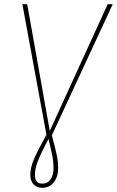

<svg xmlns="http://www.w3.org/2000/svg" viewBox="-20 -701 559 918"><path d="M228 -54Q245 10 251.5 41Q258 72 258 102Q258 144 237.5 170.5Q217 197 182 197Q155 197 140 180Q125 163 125 135Q125 100 143 58.5Q161 17 202 -57L87 -681H110L218 -75L495 -681H519ZM212 -37Q179 25 163 64Q147 103 147 135Q147 177 182 177Q208 177 222 156.5Q236 136 236 102Q236 74 230.5 46Q225 18 212 -37Z"/></svg>

Font: Fira Sans Condensed Thin
Style: Italic
Weight: 250
Width: 3
Italic angle: -8°
Designer: Carrois Corporate & Edenspiekermann AG
Foundry: Carrois Corporate GbR & Edenspiekermann AG
Version: Version 4.203